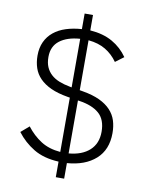

<svg xmlns="http://www.w3.org/2000/svg" viewBox="-94 -847 765 996"><g transform="rotate(10 289.0 -349.0)"><path d="M270 82V0Q191 -4 138 -36Q85 -68 48 -117L91 -154Q125 -110 167.5 -83Q210 -56 270 -51V-337L258 -339Q205 -348 169 -364.5Q133 -381 110 -404.5Q87 -428 77 -458Q67 -488 67 -523Q67 -564 81.5 -595.5Q96 -627 123 -649Q150 -671 187.5 -683Q225 -695 270 -698V-780H314V-699Q383 -694 431.5 -666.5Q480 -639 512 -593L468 -560Q442 -597 404.5 -619.5Q367 -642 314 -647V-384L331 -381Q384 -372 420 -355Q456 -338 478.5 -314Q501 -290 510.5 -260Q520 -230 520 -194Q520 -106 464.5 -56.5Q409 -7 314 0V82ZM463 -191Q463 -255 426.5 -287Q390 -319 321 -329L314 -330V-51Q384 -57 423.5 -93Q463 -129 463 -191ZM124 -526Q124 -495 133.5 -473Q143 -451 160.5 -435Q178 -419 203 -409Q228 -399 260 -393L270 -391V-647Q202 -642 163 -612Q124 -582 124 -526Z"/></g></svg>

Font: IBM Plex Sans Thai Looped Light
Style: Regular
Weight: 300
Designer: Mike Abbink, Paul van der Laan, Pieter van Rosmalen, Ben Mitchell, Mark Frömberg
Foundry: Bold Monday
Version: Version 1.1